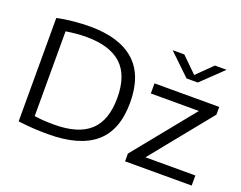

<svg xmlns="http://www.w3.org/2000/svg" viewBox="-121 -1015 1572 1250"><g transform="rotate(20 665.0 -390.0)"><path d="M305 5.5Q254 5.5 204.8 2.8Q155.5 0 97 -7.5V-724Q150 -735.5 210.2 -741.2Q270.5 -747 324 -747Q527 -747 632.2 -653.5Q737.5 -560 737.5 -370Q737.5 -178 629 -86.2Q520.5 5.5 305 5.5ZM322.5 -66.5Q486.5 -66.5 567.5 -140.2Q648.5 -214 648.5 -370.5Q648.5 -526.5 567.5 -600.8Q486.5 -675 324.5 -675Q291 -675 255.8 -671.8Q220.5 -668.5 183.5 -663V-75.5Q212 -71 245 -68.8Q278 -66.5 322.5 -66.5ZM837 0V-53.5L1176.5 -472.5H843.5V-542.5H1292V-489L952.5 -70H1298.5V0ZM1028.5 -644 880.5 -786H961.5L1067.5 -682L1173.5 -786H1254.5L1106.5 -644Z"/></g></svg>

Font: Encode Sans Expanded Expanded
Style: Regular
Weight: 400
Width: 7
Designer: Multiple Designers
Foundry: Impallari Type
Version: Version 3.000; ttfautohint (v1.8.3) -l 8 -r 50 -G 200 -x 14 